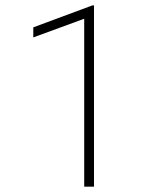

<svg xmlns="http://www.w3.org/2000/svg" viewBox="-20 -698 602 718"><path d="M331.5 0H294.9V-627.9L104.5 -558.1V-595.7L325.2 -677.7H331.5Z"/></svg>

Font: Robert Sans ExtraLight
Style: Regular
Weight: 250
Designer: Christian Robertson (extended by Adam Twardoch)
Foundry: Google
Version: Version 12.135;April 2, 2019;FontCreator 11.5.0.2425 64-bit;